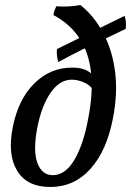

<svg xmlns="http://www.w3.org/2000/svg" viewBox="-20 -736 521 764"><path d="M180 8Q87 8 48 -57Q9 -122 31 -231Q53 -341 116.5 -404Q180 -467 267 -467Q296 -467 316 -459.5Q336 -452 349 -438L350 -379Q338 -398 313 -408.5Q288 -419 266 -419Q217 -419 181 -366.5Q145 -314 128 -226Q111 -135 129 -87Q147 -39 190 -39Q240 -39 276 -100Q312 -161 331 -264Q351 -367 342.5 -446Q334 -525 297 -582.5Q260 -640 193 -676Q193 -684 196.5 -693.5Q200 -703 204 -711Q229 -709 253.5 -710.5Q278 -712 300 -716Q355 -672 391 -604Q427 -536 438 -450Q449 -364 429 -263Q404 -135 339.5 -63.5Q275 8 180 8ZM212 -489Q208 -500 206.5 -517Q205 -534 207 -541L476 -673Q480 -660 481 -647.5Q482 -635 480 -621Q429 -596 389 -577.5Q349 -559 308 -539Q267 -519 212 -489Z"/></svg>

Font: Vollkorn
Style: Italic
Weight: 400
Italic angle: -11°
Designer: Friedrich Althausen
Foundry: Friedrich Althausen
Version: Version 5.001